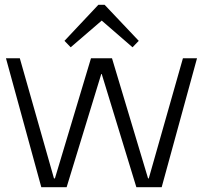

<svg xmlns="http://www.w3.org/2000/svg" viewBox="-20 -784 850 804"><path d="M5 -540H63L206 -37H210L361 -540H449L600 -37H603L746 -540H805L657 0H551L406 -474H404L259 0H153ZM250 -613 392 -764H418L561 -613L535 -586L393 -709H419L276 -586Z"/></svg>

Font: Pathway Extreme 28pt ExtraLight
Style: Regular
Weight: 250
Designer: Eduardo Rodriguez Tunni
Foundry: Eduardo Rodriguez Tunni
Version: Version 1.001;gftools[0.9.26]